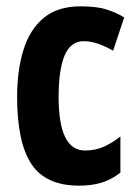

<svg xmlns="http://www.w3.org/2000/svg" viewBox="-20 -576 437 606"><path d="M230 10Q124 10 79 -58.5Q34 -127 34 -270Q34 -354 54 -418.5Q74 -483 118 -519.5Q162 -556 234 -556Q284 -556 315 -546.5Q346 -537 372 -521L337 -416Q310 -431 288 -438.5Q266 -446 244 -446Q203 -446 184 -401Q165 -356 165 -270Q165 -101 248 -101Q280 -101 305.5 -112Q331 -123 360 -145V-31Q330 -8 299 1Q268 10 230 10Z"/></svg>

Font: Noto Sans Gujarati UI ExtraCondensed
Style: Bold
Weight: 700
Width: 2
Designer: Jelle Bosma - Monotype Design Team, Universal Thirst
Foundry: Monotype Imaging Inc.
Version: Version 2.106; ttfautohint (v1.8.4.7-5d5b)